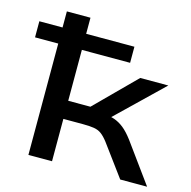

<svg xmlns="http://www.w3.org/2000/svg" viewBox="-112 -808 907 911"><g transform="rotate(15 341.5 -352.5)"><path d="M106 0V-547H-8V-626H106V-705H222V-626H459V-547H222V-297H331L524 -490H662L411 -248L396 -281Q431 -279 455 -270.5Q479 -262 501 -244.5Q523 -227 548 -194L689 0H557L442 -156Q425 -178 409.5 -189.5Q394 -201 372.5 -204.5Q351 -208 317 -208H222V0Z"/></g></svg>

Font: Nunito Sans 10pt Expanded SemiBold
Style: Regular
Weight: 600
Width: 7
Designer: Vernon Adams
Foundry: Vernon Adams
Version: Version 3.101;gftools[0.9.27]